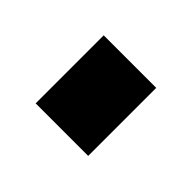

<svg xmlns="http://www.w3.org/2000/svg" viewBox="-34 -514 429 429"><g transform="rotate(-45 180.0 -300.0)"><path d="M73 -217V-383H288V-217Z"/></g></svg>

Font: Saira Expanded ExtraBold
Style: Regular
Weight: 800
Width: 7
Designer: Hector Gatti with collaboration of the Omnibus-Type team
Foundry: Omnibus-Type
Version: Version 1.101